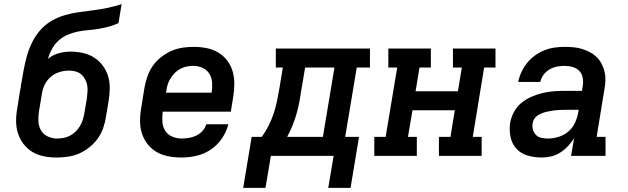

<svg xmlns="http://www.w3.org/2000/svg" viewBox="-20 -755 3040 930"><path d="M254 8Q223 8 192.5 2Q162 -4 137 -19Q112 -34 94 -57.5Q76 -81 67 -109.5Q58 -138 58 -169.5Q58 -201 64 -232L76 -309Q77 -313 77.5 -317Q78 -321 79 -324L81 -335Q81 -339 81.5 -342.5Q82 -346 83 -350Q89 -384 95 -417.5Q101 -451 110.5 -484.5Q120 -518 136 -550.5Q152 -583 176 -610Q200 -637 231.5 -655Q263 -673 297 -682.5Q331 -692 365 -696.5Q399 -701 433.5 -705.5Q468 -710 502 -717Q536 -724 569 -735L554 -643Q530 -632 505.5 -625.5Q481 -619 456 -615Q431 -611 406.5 -609Q382 -607 357 -602Q332 -597 307.5 -586.5Q283 -576 263.5 -558.5Q244 -541 231.5 -517.5Q219 -494 212 -470Q235 -489 264 -497Q293 -505 321 -505Q352 -505 381.5 -498.5Q411 -492 435.5 -476.5Q460 -461 477.5 -437.5Q495 -414 503.5 -386Q512 -358 511.5 -327Q511 -296 506 -265L493 -188Q489 -161 479.5 -134Q470 -107 453 -83.5Q436 -60 413 -41.5Q390 -23 363.5 -11.5Q337 0 309 4Q281 8 254 8ZM256 -84Q272 -84 288 -87Q304 -90 318.5 -97.5Q333 -105 345.5 -117Q358 -129 366.5 -143Q375 -157 380 -172Q385 -187 388 -203L401 -280Q403 -296 404 -312.5Q405 -329 402 -344Q399 -359 391.5 -372.5Q384 -386 372.5 -395.5Q361 -405 345.5 -409Q330 -413 314 -413Q298 -413 283 -410Q268 -407 253.5 -400.5Q239 -394 226.5 -383.5Q214 -373 205 -359.5Q196 -346 190.5 -331Q185 -316 183 -301L169 -217Q165 -193 166 -168.5Q167 -144 178 -124.5Q189 -105 210.5 -94.5Q232 -84 256 -84Q256 -84 256 -84Q256 -84 256 -84Z M860 8Q836 8 812.5 5Q789 2 767.5 -5.5Q746 -13 727.5 -26Q709 -39 695.5 -56Q682 -73 673 -94Q664 -115 660.5 -138Q657 -161 658.5 -184.5Q660 -208 664 -232L680 -332Q685 -359 694.5 -386Q704 -413 720.5 -436.5Q737 -460 760.5 -478.5Q784 -497 810.5 -508.5Q837 -520 864.5 -524Q892 -528 919 -528Q950 -528 980.5 -522Q1011 -516 1036.5 -501Q1062 -486 1080 -462.5Q1098 -439 1106.5 -410.5Q1115 -382 1115 -350.5Q1115 -319 1110 -288L1098 -214H768Q765 -190 766.5 -165.5Q768 -141 780 -122Q792 -103 813.5 -93.5Q835 -84 860 -84Q877 -84 895 -87Q913 -90 930 -98Q947 -106 960.5 -120.5Q974 -135 979 -153H1086Q1077 -117 1055 -84.5Q1033 -52 1001 -30.5Q969 -9 932.5 -0.5Q896 8 860 8ZM784 -306H1005Q1009 -330 1007.5 -354Q1006 -378 994.5 -397Q983 -416 962 -426Q941 -436 917 -436Q901 -436 885.5 -433Q870 -430 855 -422.5Q840 -415 828 -403Q816 -391 807 -377Q798 -363 793 -348Q788 -333 786 -317Z M1158 155 1199 -92H1248Q1267 -118 1281.5 -147Q1296 -176 1305.5 -205Q1315 -234 1321.5 -264.5Q1328 -295 1333 -325L1350 -428H1316V-520H1772V-428H1708L1652 -92H1719L1678 155H1570L1596 0H1292L1266 155ZM1371 -92H1544L1600 -428H1458L1438 -310Q1434 -282 1428.5 -254Q1423 -226 1415 -199Q1407 -172 1396 -145Q1385 -118 1371 -92Z M1793 0V-92H1848L1904 -428H1861V-520H2067V-428H2012L1993 -313H2198L2217 -428H2174V-520H2380V-428H2325L2270 -92H2313V0H2106V-92H2162L2183 -221H1978L1956 -92H1999V0Z M2603 8Q2569 8 2536 -1.5Q2503 -11 2481.5 -34.5Q2460 -58 2453 -91.5Q2446 -125 2451 -160Q2456 -187 2469.5 -212.5Q2483 -238 2505.5 -256.5Q2528 -275 2554.5 -286.5Q2581 -298 2608.5 -304.5Q2636 -311 2663 -313Q2690 -315 2717 -315H2799L2803 -340Q2806 -359 2802.5 -378.5Q2799 -398 2786 -411.5Q2773 -425 2754 -430.5Q2735 -436 2715 -436Q2697 -436 2678 -432.5Q2659 -429 2642 -419Q2625 -409 2613 -393Q2601 -377 2597 -358H2490Q2495 -383 2506 -406.5Q2517 -430 2533.5 -450.5Q2550 -471 2571.5 -486.5Q2593 -502 2617 -511.5Q2641 -521 2666 -524.5Q2691 -528 2715 -528Q2737 -528 2758 -526Q2779 -524 2799 -518Q2819 -512 2837 -502.5Q2855 -493 2869.5 -479Q2884 -465 2893.5 -447Q2903 -429 2908 -409Q2913 -389 2912.5 -367.5Q2912 -346 2908 -325L2870 -92H2913V0H2746L2761 -86Q2748 -65 2731 -47Q2714 -29 2693.5 -16Q2673 -3 2650 2.5Q2627 8 2604 8ZM2634 -84Q2659 -84 2685.5 -92Q2712 -100 2733 -118Q2754 -136 2765.5 -161Q2777 -186 2781 -212L2783 -223H2717Q2706 -223 2694.5 -222.5Q2683 -222 2672 -221Q2661 -220 2650 -218Q2639 -216 2627.5 -213.5Q2616 -211 2605 -206.5Q2594 -202 2584 -195.5Q2574 -189 2567.5 -178.5Q2561 -168 2560 -157Q2557 -142 2561.5 -126.5Q2566 -111 2576.5 -101Q2587 -91 2602.5 -87.5Q2618 -84 2634 -84Z"/></svg>

Font: Iosevka Etoile SmBdObl
Style: Regular
Weight: 600
Italic angle: -9°
Designer: Belleve Invis
Foundry: Belleve Invis
Version: Version 15.5.2; ttfautohint (v1.8.4)